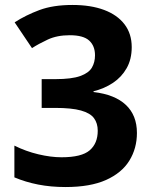

<svg xmlns="http://www.w3.org/2000/svg" viewBox="-20 -744 612 774"><path d="M244 10Q185 10 134 0Q83 -10 38 -29V-157Q84 -134 134.5 -122Q185 -110 228 -110Q309 -110 341.5 -138Q374 -166 374 -217Q374 -247 359 -267.5Q344 -288 306.5 -298.5Q269 -309 202 -309H148V-425H203Q269 -425 303.5 -437.5Q338 -450 350.5 -471.5Q363 -493 363 -521Q363 -559 339.5 -580.5Q316 -602 261 -602Q210 -602 172.5 -584.5Q135 -567 109 -550L39 -654Q84 -683 139 -703.5Q194 -724 272 -724Q346 -724 399.5 -704Q453 -684 482 -646Q511 -608 511 -554Q511 -505 490.5 -469Q470 -433 435.5 -410Q401 -387 357 -376V-373Q443 -363 487.5 -321Q532 -279 532 -208Q532 -146 501.5 -96.5Q471 -47 407.5 -18.5Q344 10 244 10Z"/></svg>

Font: Noto Sans Malayalam
Style: Regular
Weight: 400
Designer: Jelle Bosma - Monotype Design Team
Foundry: Monotype Imaging Inc.
Version: Version 2.103